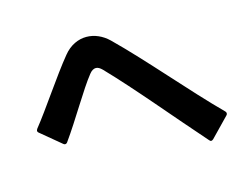

<svg xmlns="http://www.w3.org/2000/svg" viewBox="-90 -818 1181 927"><g transform="rotate(-15 500.0 -354.5)"><path d="M870 -39 962 -134C965 -137 966 -140 966 -143C966 -147 965 -150 962 -153C818 -297 661 -486 517 -627C485 -658 446 -675 406 -675C366 -675 324 -657 291 -616C221 -531 126 -386 63 -308C61 -304 59 -301 59 -298C59 -295 61 -291 65 -288L165 -205C168 -202 171 -201 174 -201C178 -201 182 -203 185 -207C252 -300 329 -436 379 -498C390 -512 401 -518 412 -518C422 -518 432 -512 443 -501C565 -375 717 -190 850 -40C853 -36 856 -34 860 -34C863 -34 866 -36 870 -39Z"/></g></svg>

Font: LINE Seed JP App_OTF Bold
Style: Regular
Weight: 700
Designer: LINE & Fontrix & Fontworks
Version: Version 1.009